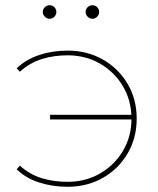

<svg xmlns="http://www.w3.org/2000/svg" viewBox="-20 -713 604 736"><path d="M239 3Q181 3 130 -13.5Q79 -30 44 -64L56 -78Q94 -44 140 -30Q186 -16 239 -16Q308 -16 363.5 -48Q419 -80 451.5 -135Q484 -190 484 -258Q484 -327 451.5 -382Q419 -437 363.5 -469Q308 -501 239 -501Q186 -501 140 -486.5Q94 -472 56 -438L44 -451Q79 -485 130 -502Q181 -519 239 -519Q314 -519 374 -485Q434 -451 469 -392Q504 -333 504 -258Q504 -184 469 -124.5Q434 -65 374 -31Q314 3 239 3ZM172 -255V-273H491V-255ZM334 -641Q324 -641 316 -649Q308 -657 308 -667Q308 -678 316 -685.5Q324 -693 334 -693Q345 -693 352.5 -685.5Q360 -678 360 -667Q360 -657 352.5 -649Q345 -641 334 -641ZM170 -641Q160 -641 152 -649Q144 -657 144 -667Q144 -678 152 -685.5Q160 -693 170 -693Q181 -693 188.5 -685.5Q196 -678 196 -667Q196 -657 188.5 -649Q181 -641 170 -641Z"/></svg>

Font: Montserrat Thin
Style: Regular
Weight: 100
Designer: Julieta Ulanovsky
Foundry: Julieta Ulanovsky
Version: Version 9.000